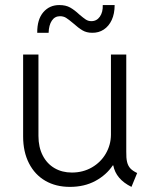

<svg xmlns="http://www.w3.org/2000/svg" viewBox="-20 -730 605 758"><path d="M71.3 -191.4V-514.6H131.8V-193.4Q131.8 -148.9 148.7 -116.2Q165.5 -83.5 195.3 -66.2Q225.1 -48.8 263.7 -48.8Q307.6 -48.8 342.8 -69.1Q377.9 -89.4 397.7 -123.5Q417.5 -157.7 418 -197.3V-514.6H478.5V-131.8Q478 -106 481.7 -90.6Q485.4 -75.2 494.6 -65.2Q503.9 -55.2 521.5 -46.9L499 7.8Q437.5 -22.5 427.2 -77.1H425.3Q399.9 -39.1 356.4 -15.6Q313 7.8 255.9 7.8Q200.7 7.8 159.2 -16.1Q117.7 -40 94.5 -85.2Q71.3 -130.4 71.3 -191.4ZM214.8 -710Q239.7 -710 257.1 -700.2Q274.4 -690.4 293 -672.9Q309.1 -659.2 318.8 -652.8Q328.6 -646.5 340.8 -646.5Q361.8 -646.5 374.3 -664.3Q386.7 -682.1 385.7 -710H432.6Q432.6 -675.8 421.1 -651.1Q409.7 -626.5 389.6 -613.3Q369.6 -600.1 343.8 -600.6Q321.8 -600.6 305.7 -610.1Q289.6 -619.6 269.5 -637.7Q251 -653.3 240.7 -659.7Q230.5 -666 216.8 -666Q196.3 -666 184.6 -648.4Q172.9 -630.9 171.9 -600.6H127Q126.5 -653.3 151.1 -681.9Q175.8 -710.4 214.8 -710Z"/></svg>

Font: Reddit Sans Fudge Light
Style: Regular
Weight: 300
Designer: Stephen Hutchings
Foundry: Reddit
Version: Version 1.013